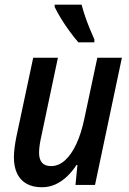

<svg xmlns="http://www.w3.org/2000/svg" viewBox="-20 -786 550 816"><path d="M157.7 9.8Q119.6 9.8 93 -5.1Q66.4 -20 52.7 -48.6Q39.1 -77.1 39.1 -117.2Q39.1 -136.2 42.2 -160.4Q45.4 -184.6 50.3 -208L121.1 -540.5H226.1L156.2 -209.5Q151.4 -188.5 148.7 -170.2Q146 -151.9 146 -136.7Q146 -109.4 158.4 -94.7Q170.9 -80.1 197.3 -80.1Q228.5 -80.1 255.6 -104Q282.7 -127.9 304 -173.1Q325.2 -218.3 338.4 -281.2L393.6 -540.5H498L383.8 0H300.8L309.1 -85H305.2Q288.1 -58.6 265.9 -37.1Q243.7 -15.6 216.8 -2.9Q189.9 9.8 157.7 9.8ZM313 -606Q296.9 -624.5 276.9 -651.6Q256.8 -678.7 239.5 -707Q222.2 -735.4 212.4 -756.3V-766.1H326.7Q333 -742.7 341.3 -718Q349.6 -693.4 359.9 -668Q370.1 -642.6 381.3 -617.7L380.9 -606Z"/></svg>

Font: Open Sans SemiCondensed SemiBold
Style: Italic
Weight: 600
Width: 4
Italic angle: -12°
Designer: Monotype Design Team
Foundry: Monotype Imaging Inc.
Version: Version 3.000